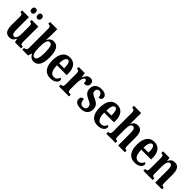

<svg xmlns="http://www.w3.org/2000/svg" viewBox="345 -2233 3717 3717"><g transform="rotate(45 2203.0 -375.0)"><path d="M348 -629C374 -629 401 -645 401 -690C401 -737 374 -752 348 -752C319 -752 294 -737 294 -690C294 -645 319 -629 348 -629ZM181 -629C209 -629 236 -645 236 -690C236 -737 209 -752 181 -752C154 -752 129 -737 129 -690C129 -645 154 -629 181 -629ZM214 10C271 10 310 -14 337 -75H341L360 0H526V-49H519C488 -49 465 -55 465 -114V-536H282V-487H285C316 -487 336 -480 336 -420V-223C336 -129 316 -67 265 -67C218 -67 206 -112 206 -207V-536H21V-487H24C64 -487 76 -475 76 -417V-187C76 -51 118 10 214 10Z M876 10C982 10 1042 -76 1042 -269C1042 -462 985 -547 881 -547C818 -547 780 -511 757 -461H753C756 -491 759 -549 759 -585V-760H561V-711H566C601 -711 629 -701 629 -644V-120C629 -58 597 -49 567 -49H561V0H719L744 -78H750C774 -26 813 10 876 10ZM839 -57C776 -57 758 -133 758 -270C758 -410 777 -482 838 -482C890 -482 912 -414 912 -271C912 -133 890 -57 839 -57Z M1332 10C1452 10 1501 -52 1501 -101C1501 -123 1488 -136 1472 -141C1453 -95 1420 -57 1364 -57C1290 -57 1251 -120 1249 -260H1517V-306C1517 -464 1443 -548 1323 -548C1193 -548 1118 -452 1118 -264C1118 -90 1190 10 1332 10ZM1388 -318H1251C1252 -428 1281 -489 1326 -489C1371 -489 1389 -422 1388 -318Z M1565 0H1840V-49H1814C1782 -49 1760 -57 1760 -116V-276C1760 -364 1783 -462 1826 -462C1857 -462 1864 -435 1864 -380C1930 -380 1969 -407 1969 -462C1969 -512 1943 -547 1883 -547C1818 -547 1782 -504 1757 -434H1753L1737 -536H1569V-487H1572C1608 -487 1629 -478 1629 -419V-121C1629 -58 1605 -49 1568 -49H1565Z M2171 10C2287 10 2350 -55 2350 -156C2350 -249 2298 -289 2212 -327C2137 -360 2114 -379 2114 -427C2114 -468 2139 -493 2178 -493C2224 -493 2257 -457 2257 -389C2309 -389 2333 -412 2333 -452C2333 -502 2290 -547 2189 -547C2084 -547 2014 -495 2014 -394C2014 -302 2059 -263 2156 -219C2223 -188 2250 -166 2250 -122C2250 -76 2228 -45 2173 -45C2115 -45 2080 -90 2080 -170C2040 -170 2006 -151 2006 -100C2006 -32 2053 10 2171 10Z M2626 10C2746 10 2795 -52 2795 -101C2795 -123 2782 -136 2766 -141C2747 -95 2714 -57 2658 -57C2584 -57 2545 -120 2543 -260H2811V-306C2811 -464 2737 -548 2617 -548C2487 -548 2412 -452 2412 -264C2412 -90 2484 10 2626 10ZM2682 -318H2545C2546 -428 2575 -489 2620 -489C2665 -489 2683 -422 2682 -318Z M2860 0H3114V-49H3111C3075 -49 3055 -58 3055 -115V-313C3055 -400 3069 -470 3122 -470C3167 -470 3184 -420 3184 -335V0H3369V-49H3367C3330 -49 3313 -58 3313 -120V-354C3313 -489 3270 -548 3180 -548C3109 -548 3075 -507 3056 -464H3051C3052 -483 3055 -528 3055 -569V-760H2857V-711H2868C2889 -711 2924 -703 2924 -648V-119C2924 -58 2898 -49 2865 -49H2860Z M3642 10C3762 10 3811 -52 3811 -101C3811 -123 3798 -136 3782 -141C3763 -95 3730 -57 3674 -57C3600 -57 3561 -120 3559 -260H3827V-306C3827 -464 3753 -548 3633 -548C3503 -548 3428 -452 3428 -264C3428 -90 3500 10 3642 10ZM3698 -318H3561C3562 -428 3591 -489 3636 -489C3681 -489 3699 -422 3698 -318Z M3875 0H4129V-49H4125C4089 -49 4069 -58 4069 -115V-313C4069 -394 4086 -471 4141 -471C4186 -471 4199 -420 4199 -335V0H4385V-49H4381C4345 -49 4328 -58 4328 -120V-354C4328 -489 4282 -548 4195 -548C4128 -548 4094 -518 4070 -461H4066L4056 -536H3879V-487H3883C3918 -487 3940 -478 3940 -421V-119C3940 -58 3917 -49 3880 -49H3875Z"/></g></svg>

Font: Noto Serif Bengali ExtraCondensed
Style: Regular
Weight: 400
Width: 2
Designer: Juan Bruce, Universal Thirst, Indian Type Foundry and the Monotype Design Team.
Foundry: Monotype Imaging Inc.
Version: Version 2.003